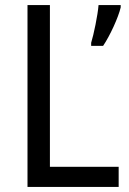

<svg xmlns="http://www.w3.org/2000/svg" viewBox="-20 -734 508 754"><path d="M88 0H446V-79H176V-714H88ZM454 -705V-714H367C364 -675 348 -598 338 -566V-554H385C412 -594 445 -666 454 -705Z"/></svg>

Font: Noto Sans Lao UI SemCond
Style: Regular
Weight: 400
Width: 4
Designer: Monotype Design Team
Foundry: Monotype Imaging Inc.
Version: Version 2.000